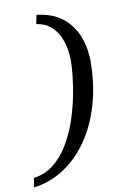

<svg xmlns="http://www.w3.org/2000/svg" viewBox="-142 -775 655 976"><g transform="rotate(-10 185.0 -287.0)"><path d="M347.2 -443.8Q347.2 -319.8 317.1 -216.3Q287.1 -112.8 233.2 -35.6Q179.2 41.5 107.4 87.6Q35.6 133.8 -47.9 144L-39.1 96.2Q19 88.4 63 53.7Q106.9 19 138.7 -33Q170.4 -85 191.9 -145.5Q213.4 -206.1 225.8 -266.1Q238.3 -326.2 243.7 -377.2Q249 -428.2 249 -460Q249 -482.4 244.1 -515.1Q239.3 -547.9 224.9 -581.1Q210.4 -614.3 182.4 -639.4Q154.3 -664.6 107.9 -671.9L117.2 -717.8Q181.2 -710.4 223.4 -685.5Q265.6 -660.6 290.5 -626.5Q315.4 -592.3 327.6 -556.2Q339.8 -520 343.5 -490Q347.2 -460 347.2 -443.8Z"/></g></svg>

Font: Charis
Style: Italic
Weight: 400
Italic angle: -11°
Designer: Walt Agee, Miriam Martin, Annie Olsen, Victor Gaultney, Lorna Priest, Alan Ward, Bob Hallissy, Martin Hosken, Sharon Cor
Foundry: SIL Global
Version: Version 7.000